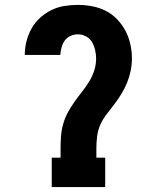

<svg xmlns="http://www.w3.org/2000/svg" viewBox="-20 -763 640 783"><path d="M191 0V-120H227V-159Q227 -184 229 -209Q231 -234 238 -258.5Q245 -283 257 -305Q269 -327 283.5 -347.5Q298 -368 313.5 -387.5Q329 -407 342.5 -428.5Q356 -450 364 -474.5Q372 -499 372 -524Q372 -541 368 -558.5Q364 -576 355.5 -591Q347 -606 331 -614.5Q315 -623 298 -623Q282 -623 267.5 -616.5Q253 -610 244 -597.5Q235 -585 231 -569.5Q227 -554 226 -539H81Q81 -567 88 -594.5Q95 -622 108.5 -646.5Q122 -671 143 -690Q164 -709 189 -721.5Q214 -734 242 -738.5Q270 -743 298 -743Q327 -743 356 -737.5Q385 -732 411 -719Q437 -706 457.5 -684.5Q478 -663 491.5 -637.5Q505 -612 511.5 -583Q518 -554 518 -525Q518 -500 513 -475Q508 -450 498.5 -426.5Q489 -403 476 -381.5Q463 -360 448 -340Q433 -320 417 -300Q401 -280 390.5 -257.5Q380 -235 376.5 -209.5Q373 -184 373 -159V-120H409V0Z"/></svg>

Font: Iosevka Slab Heavy Extended
Style: Regular
Weight: 900
Width: 7
Monospace: yes
Designer: Belleve Invis
Foundry: Belleve Invis
Version: Version 11.1.0; ttfautohint (v1.8.3)